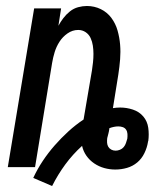

<svg xmlns="http://www.w3.org/2000/svg" viewBox="-20 -558 540 641"><path d="M154 63 91 36Q105 6 123 -21Q141 -48 162.5 -72.5Q184 -97 208 -119Q232 -141 259 -159L287 -323Q289 -336 290.5 -350Q292 -364 292 -378Q292 -392 290 -405.5Q288 -419 282.5 -431Q277 -443 266 -450.5Q255 -458 241 -458Q222 -458 205.5 -446.5Q189 -435 178.5 -418.5Q168 -402 162.5 -384Q157 -366 154 -348L97 0H6L94 -530H184L175 -472Q182 -485 191.5 -497.5Q201 -510 213.5 -520Q226 -530 241 -534Q256 -538 270 -538Q295 -538 316.5 -527.5Q338 -517 352 -498Q366 -479 372.5 -456Q379 -433 381 -409Q383 -385 381 -360Q379 -335 375 -309L357 -197Q363 -198 369 -198.5Q375 -199 381 -199Q403 -199 424 -192Q445 -185 458.5 -169Q472 -153 475 -131Q478 -109 475 -87Q474 -86 474 -85.5Q474 -85 474 -84Q471 -65 462 -46.5Q453 -28 438 -15.5Q423 -3 404 2.5Q385 8 365 8Q346 8 328 3Q310 -2 294.5 -12.5Q279 -23 268.5 -38Q258 -53 254 -71Q223 -43 198 -9Q173 25 154 63ZM366 -55Q373 -55 380.5 -58Q388 -61 393 -67Q398 -73 400.5 -80.5Q403 -88 405 -95Q406 -103 405.5 -111Q405 -119 401 -125Q397 -131 390 -133.5Q383 -136 375 -136Q368 -136 360.5 -134.5Q353 -133 345 -130V-128Q344 -120 342 -112.5Q340 -105 338 -97Q337 -89 337.5 -81.5Q338 -74 341.5 -68Q345 -62 351.5 -58.5Q358 -55 366 -55Z"/></svg>

Font: Iosevka Curly Medium Oblique
Style: Regular
Weight: 500
Italic angle: -9°
Monospace: yes
Designer: Belleve Invis
Foundry: Belleve Invis
Version: Version 11.1.0; ttfautohint (v1.8.3)